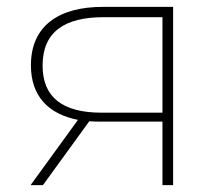

<svg xmlns="http://www.w3.org/2000/svg" viewBox="-20 -539 637 559"><path d="M279 -519C153 -519 70 -465 70 -349C70 -260 120 -207 207 -190L69 0H105L240 -186C250 -185 260 -185 271 -185H453V0H484V-519ZM104 -348C104 -447 169 -489 282 -489H453V-211H275C162 -211 104 -256 104 -348Z"/></svg>

Font: Talent ExtraLight
Style: Regular
Weight: 200
Designer: Mike Powis
Version: Version 1.001;hotconv 1.0.109;makeotfexe 2.5.65596